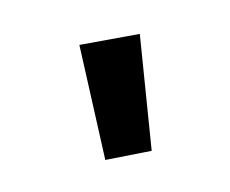

<svg xmlns="http://www.w3.org/2000/svg" viewBox="-37 -725 324 270"><g transform="rotate(10 125.0 -590.5)"><path d="M127 -499 63 -652 144 -682 189 -523Z"/></g></svg>

Font: Inconsolata UltraCondensed ExtraBold
Style: Regular
Weight: 800
Width: 1
Monospace: yes
Designer: Raph Levien, Cyreal, Brenton Simpson
Foundry: Raph Levien, Cyreal, Google
Version: Version 3.001; ttfautohint (v1.8.2.53-6de2)